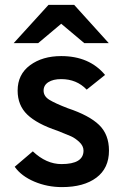

<svg xmlns="http://www.w3.org/2000/svg" viewBox="-20 -752 515 784"><path d="M324 -576 230 -655 136 -576H36L178 -732H283L424 -576ZM233 12Q173 12 120 -10.5Q67 -33 40 -71L114 -134Q169 -82 231 -82Q321 -82 321 -137Q321 -156 304 -172Q287 -188 270 -195.5Q253 -203 215 -218Q131 -246 91.5 -284Q52 -322 52 -382Q52 -448 102.5 -485.5Q153 -523 230 -523Q345 -523 409 -446L334 -386Q293 -429 230 -429Q197 -429 177.5 -416.5Q158 -404 158 -382Q158 -359 181.5 -344.5Q205 -330 257 -310Q344 -281 384.5 -242Q425 -203 425 -137Q425 -65 373.5 -26.5Q322 12 233 12Z"/></svg>

Font: Overpass Light
Style: Bold
Weight: 600
Designer: Delve Withrington, Thomas Jockin
Foundry: Delve Fonts
Version: Version 3.000;DELV;Overpass